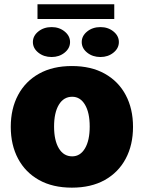

<svg xmlns="http://www.w3.org/2000/svg" viewBox="-20 -858 665 888"><path d="M312.5 9.9Q223.7 9.9 160.5 -25.4Q97.3 -60.7 63.6 -124.1Q29.8 -187.5 29.8 -271.3Q29.8 -355.1 63.6 -418.5Q97.3 -481.9 160.5 -517.2Q223.7 -552.6 312.5 -552.6Q401.3 -552.6 464.5 -517.2Q527.7 -481.9 561.4 -418.5Q595.2 -355.1 595.2 -271.3Q595.2 -187.5 561.4 -124.1Q527.7 -60.7 464.5 -25.4Q401.3 9.9 312.5 9.9ZM313.9 -134.9Q351.2 -134.9 373 -171.7Q394.9 -208.5 394.9 -272.7Q394.9 -337 373 -373.8Q351.2 -410.5 313.9 -410.5Q274.5 -410.5 252.3 -373.8Q230.1 -337 230.1 -272.7Q230.1 -208.5 252.3 -171.7Q274.5 -134.9 313.9 -134.9ZM218.8 -594.3Q182.5 -594.3 157.3 -614.6Q132.1 -634.8 132.1 -663.5Q132.1 -692.1 157.3 -712.4Q182.5 -732.7 218.8 -732.7Q253.9 -732.7 278.9 -712.4Q304 -692.1 304 -663.5Q304 -634.8 278.9 -614.6Q253.9 -594.3 218.8 -594.3ZM444.6 -594.3Q408.4 -594.3 383.2 -614.6Q358 -634.8 358 -663.5Q358 -692.1 383.2 -712.4Q408.4 -732.7 444.6 -732.7Q479.8 -732.7 504.8 -712.4Q529.8 -692.1 529.8 -663.5Q529.8 -634.8 504.8 -614.6Q479.8 -594.3 444.6 -594.3ZM508.5 -838.2V-770.2H153.4V-838.2Z"/></svg>

Font: Inter UI Black
Style: Regular
Weight: 900
Designer: Rasmus Andersson
Foundry: rsms
Version: 3.2;8d6f07862